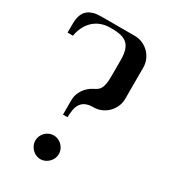

<svg xmlns="http://www.w3.org/2000/svg" viewBox="-176 -782 784 886"><g transform="rotate(30 216.0 -338.5)"><path d="M183.1 -109.9Q195.3 -109.9 206.8 -104.7Q218.3 -99.6 226.8 -91.1Q235.4 -82.5 240.5 -71Q245.6 -59.6 245.6 -46.9Q245.6 -33.7 240.5 -22.2Q235.4 -10.7 226.6 -2.2Q217.8 6.3 206.5 11.5Q195.3 16.6 183.1 16.6Q170.4 16.6 158.9 11.5Q147.5 6.3 138.9 -2.4Q130.4 -11.2 125.2 -22.7Q120.1 -34.2 120.1 -46.9Q120.1 -60.1 125.2 -71.5Q130.4 -83 138.9 -91.6Q147.5 -100.1 158.9 -105Q170.4 -109.9 183.1 -109.9ZM275.9 -563.5Q275.9 -593.3 270.3 -613.8Q264.6 -634.3 252 -647Q239.3 -659.7 218.5 -665Q197.8 -670.4 167.5 -670.4H159.7Q132.3 -670.4 109.9 -661.6Q87.4 -652.8 70.8 -637Q54.2 -621.1 43.5 -599.4Q32.7 -577.6 28.8 -552.2H0V-586.9Q0 -597.7 0.5 -609.6Q1 -621.6 3.7 -633.5Q6.3 -645.5 12.2 -656.5Q18.1 -667.5 28.8 -675.8Q39.6 -684.1 55.9 -689.2Q72.3 -694.3 96.2 -694.3H275.9Q298.3 -694.3 317.9 -685.8Q337.4 -677.2 352.1 -662.6Q366.7 -647.9 375 -628.4Q383.3 -608.9 383.3 -586.9V-421.4Q383.3 -398.9 374.8 -379.4Q366.2 -359.9 351.6 -345.2Q336.9 -330.6 317.4 -322Q297.9 -313.5 275.4 -313.5Q251 -313.5 235.4 -306.4Q219.7 -299.3 210.9 -286.1Q202.1 -272.9 198.7 -254.6Q195.3 -236.3 194.8 -213.9H170.9V-290.5Q170.9 -322.3 189.2 -348.6Q207.5 -375 236.3 -388.7Q246.1 -393.6 253.7 -399.4Q261.2 -405.3 266.1 -415.3Q271 -425.3 273.4 -440.2Q275.9 -455.1 275.9 -478Z"/></g></svg>

Font: Unique
Style: Regular
Weight: 400
Designer: Anna Pocius (aka Artmaker)
Foundry: Anna Pocius
Version: Version 1.000 2013 initial release